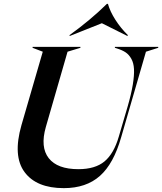

<svg xmlns="http://www.w3.org/2000/svg" viewBox="-20 -952 831 984"><path d="M147 -707V-711.9H392.1V-707L326.2 -687L214.8 -300.8Q185.5 -197.8 229.7 -141.4Q273.9 -85 381.8 -85Q467.8 -85 515.6 -124.8Q563.5 -164.6 588.9 -252L633.8 -404.8Q652.8 -470.2 660.6 -518.3Q668.5 -566.4 666.7 -597.9Q665 -629.4 653.1 -650.6Q641.1 -671.9 624.3 -683.3Q607.4 -694.8 581.1 -703.1L568.8 -707V-711.9H791V-707L728 -687L601.1 -249Q562.5 -112.8 491.9 -50.3Q421.4 12.2 307.1 12.2Q166.5 12.2 105.7 -70.3Q44.9 -152.8 89.8 -310.1L199.2 -687ZM335 -771Q442.9 -848.6 527.8 -932.1H533.2Q543.9 -893.6 571.5 -850.3Q599.1 -807.1 636.2 -771L631.8 -768.1L502 -833L338.9 -768.1Z"/></svg>

Font: Nyght Serif Medium Italic
Style: Regular
Weight: 500
Italic angle: -16°
Designer: Maksym Kobuzan
Version: Version 0.410;Glyphs 3.1.2 (3151)